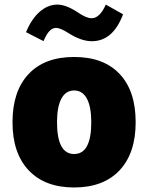

<svg xmlns="http://www.w3.org/2000/svg" viewBox="-20 -807 640 832"><path d="M168.5 -628.9C186.5 -669.9 202.1 -686 223.1 -686C235.4 -686 252.9 -678.7 275.9 -664.1C313.5 -640.1 347.2 -628.4 377.9 -628.4C439 -628.4 484.4 -667.5 513.2 -745.1L438.5 -787.1C420.9 -747.6 400.4 -728 377 -728C361.8 -728 341.8 -736.3 316.9 -753.4C283.2 -775.9 253.9 -787.1 228 -787.1C173.8 -787.1 123.5 -743.2 92.8 -667.5ZM301.3 -560.1C215.8 -560.1 150.4 -535.6 104 -486.3C57.6 -437 34.2 -367.7 34.2 -277.3C34.2 -187.5 57.6 -118.2 104.5 -68.8C150.9 -19.5 216.8 5.4 301.3 5.4C385.7 5.4 451.7 -19.5 498 -68.8C544.4 -118.2 567.9 -187.5 567.9 -277.3C567.9 -367.7 544.9 -437 498.5 -486.3C452.1 -535.6 386.7 -560.1 301.3 -560.1ZM301.3 -415C349.6 -415 375.5 -366.7 375.5 -277.3C375.5 -185.5 350.6 -139.6 301.3 -139.6C252 -139.6 227.1 -185.5 227.1 -277.3C227.1 -366.7 252.9 -415 301.3 -415Z"/></svg>

Font: Estedad Black
Style: Regular
Weight: 900
Designer: Amin Abedi
Version: Version 7.3